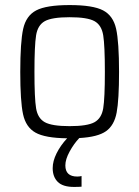

<svg xmlns="http://www.w3.org/2000/svg" viewBox="-20 -538 550 758"><path d="M238 115Q238 159 285 159Q294 159 302 157V199Q291 200 272 200Q228 200 208 180Q188 160 188 126Q188 98 203.5 67Q219 36 245 8Q158 7 120 -14.5Q82 -36 71 -87Q60 -138 60 -254Q60 -372 71.5 -424Q83 -476 123 -497Q163 -518 255 -518Q347 -518 387 -497Q427 -476 438.5 -424Q450 -372 450 -254Q450 -144 440.5 -93.5Q431 -43 398.5 -20Q366 3 293 7Q272 29 255 60Q238 91 238 115ZM255 -40Q325 -40 353 -55.5Q381 -71 387.5 -110.5Q394 -150 394 -254Q394 -358 387.5 -398.5Q381 -439 353 -454.5Q325 -470 255 -470Q185 -470 157 -454.5Q129 -439 122.5 -398.5Q116 -358 116 -254Q116 -150 122.5 -110.5Q129 -71 157 -55.5Q185 -40 255 -40Z"/></svg>

Font: Saira SemiCondensed Light
Style: Regular
Weight: 300
Width: 4
Designer: Hector Gatti with collaboration of the Omnibus-Type team
Foundry: Omnibus-Type
Version: Version 0.072; ttfautohint (v1.8)